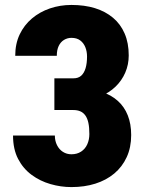

<svg xmlns="http://www.w3.org/2000/svg" viewBox="-20 -740 593 769"><path d="M305.2 -340.3H197.8V-426.3H273.9Q293.5 -426.3 305.2 -436.8Q316.9 -447.3 322.8 -467Q328.6 -486.8 328.6 -513.7Q328.6 -533.7 321.8 -550.8Q314.9 -567.9 301.3 -578.1Q287.6 -588.4 266.1 -588.4Q250 -588.4 236.3 -580.1Q222.7 -571.8 215.1 -555.9Q207.5 -540 207.5 -516.6H41Q41 -564.5 58.8 -602.1Q76.7 -639.6 107.9 -666Q139.2 -692.4 179.9 -706.3Q220.7 -720.2 266.1 -720.2Q318.4 -720.2 360.4 -707.3Q402.3 -694.3 432.6 -668.9Q462.9 -643.6 479.2 -605.7Q495.6 -567.9 495.6 -518.1Q495.6 -481.4 481.7 -449.2Q467.8 -417 442.4 -392.6Q417 -368.2 382.1 -354.2Q347.2 -340.3 305.2 -340.3ZM197.8 -383.8H305.2Q352.1 -383.8 388.9 -371.6Q425.8 -359.4 451.9 -335.9Q478 -312.5 491.7 -278.1Q505.4 -243.7 505.4 -199.2Q505.4 -149.4 487.5 -110.6Q469.7 -71.8 437.5 -44.9Q405.3 -18.1 361.8 -4.4Q318.4 9.3 266.1 9.3Q223.6 9.3 182.1 -2.7Q140.6 -14.6 106.7 -39.6Q72.8 -64.5 52.5 -103.5Q32.2 -142.6 32.2 -197.3H199.7Q199.7 -175.8 208.3 -158.7Q216.8 -141.6 231.9 -131.8Q247.1 -122.1 266.1 -122.1Q288.6 -122.1 304.9 -132.8Q321.3 -143.6 329.6 -162.1Q337.9 -180.7 337.9 -203.1Q337.9 -229.5 334 -247.8Q330.1 -266.1 321.8 -277.6Q313.5 -289.1 301.5 -294.2Q289.6 -299.3 273.9 -299.3H197.8Z"/></svg>

Font: Roboto Condensed Black
Style: Regular
Weight: 900
Designer: Christian Robertson
Foundry: Google
Version: Version 3.008; 2023